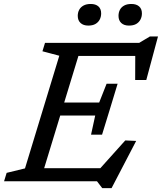

<svg xmlns="http://www.w3.org/2000/svg" viewBox="-40 -914 816 968"><path d="M259 -633 174 -655.5 187 -698H375.5L162.5 0H-19.5L-6.5 -42.5L86 -65ZM642 -662 663.5 -632H297.5L319 -698H662L715.5 -730H756.5L697.5 -510.5H641.5ZM475.5 34.5 449 0H106L127.5 -66H491.5L438.5 -35.5L591.5 -206L646.5 -203.5L522.5 34.5ZM474.5 -235H419L440 -331.5H207L227.5 -397H460L497.5 -492H553L514 -363.5ZM405 -785Q380.5 -785 366.2 -798Q352 -811 352 -834Q352 -851 359.2 -864.5Q366.5 -878 381 -886Q395.5 -894 417.5 -894Q442 -894 456 -881.8Q470 -869.5 470 -846.5Q470 -829.5 462.8 -815.5Q455.5 -801.5 441.2 -793.2Q427 -785 405 -785ZM610 -785Q585.5 -785 571.5 -798Q557.5 -811 557.5 -834Q557.5 -851 564.5 -864.5Q571.5 -878 586 -886Q600.5 -894 622.5 -894Q647 -894 661.2 -881.8Q675.5 -869.5 675.5 -846.5Q675.5 -829.5 668.2 -815.5Q661 -801.5 646.8 -793.2Q632.5 -785 610 -785Z"/></svg>

Font: Newsreader 9pt
Style: Italic
Weight: 400
Italic angle: -17°
Designer: Hugues Gentile
Foundry: Production Type
Version: Version 1.003